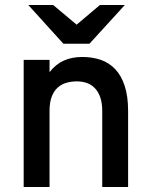

<svg xmlns="http://www.w3.org/2000/svg" viewBox="-20 -752 605 772"><path d="M391.1 0V-305.2Q391.1 -337.4 383.3 -360.1Q375.5 -382.8 361.8 -397.2Q348.1 -411.6 329.6 -418.2Q311 -424.8 289.1 -424.8Q265.6 -424.8 245.6 -418.7Q225.6 -412.6 210.9 -398.9Q196.3 -385.3 187.7 -362.5Q179.2 -339.8 179.2 -307.1V0H75.2V-511.2H179.2V-461.9Q204.1 -493.7 236.3 -508.3Q268.6 -522.9 311 -522.9Q351.1 -522.9 384.8 -511.5Q418.5 -500 443.1 -474.1Q467.8 -448.2 481.4 -406.7Q495.1 -365.2 495.1 -305.2V0ZM339.8 -576.2H234.9L93.8 -731.9H193.8L288.1 -652.8L381.8 -731.9H481.9Z"/></svg>

Font: Overpass
Style: Regular
Weight: 400
Designer: Delve Withrington
Foundry: Delve Fonts
Version: Version 1.001